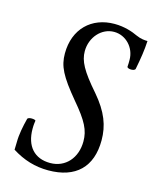

<svg xmlns="http://www.w3.org/2000/svg" viewBox="-106 -750 675 835"><g transform="rotate(15 231.5 -332.0)"><path d="M191 13C315 13 382 -53 382 -173C382 -239 361 -296 302 -365C232 -445 211 -485 211 -529C211 -592 257 -643 313 -643C367 -643 409 -597 409 -543C409 -533 409 -521 408 -512C408 -502 442 -500 445 -512C455 -563 461 -601 463 -642C452 -642 433 -643 411 -653C388 -664 351 -677 306 -677C203 -677 130 -608 130 -497C130 -440 150 -400 225 -310C288 -236 307 -198 307 -148C307 -74 260 -20 191 -20C120 -20 79 -66 79 -144C79 -164 81 -174 82 -181C82 -187 48 -190 45 -179C36 -144 28 -104 28 -71L27 -36C79 -3 132 13 191 13Z"/></g></svg>

Font: Junicode Two Beta SemiCondensed Medium
Style: Italic
Weight: 500
Width: 4
Italic angle: -10°
Version: Version 1.063